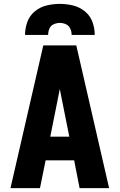

<svg xmlns="http://www.w3.org/2000/svg" viewBox="-20 -969 616 989"><path d="M34 0H186L215 -143H362L390 0H542L373 -735H203ZM239 -265 284 -490Q286 -501 288 -511Q290 -501 292 -490L337 -265ZM109 -789H228Q228 -806 234.5 -821.5Q241 -837 256.5 -844Q272 -851 288 -851Q305 -851 320 -844Q335 -837 342 -821.5Q349 -806 349 -789H468Q468 -824 456 -856.5Q444 -889 416.5 -911Q389 -933 355.5 -941Q322 -949 288 -949Q254 -949 220.5 -941Q187 -933 160 -911Q133 -889 121 -856.5Q109 -824 109 -789Z"/></svg>

Font: Iosevka Sparkle Heavy
Style: Regular
Weight: 900
Designer: Belleve Invis
Foundry: Belleve Invis
Version: Version 4.5.0; ttfautohint (v1.8.3)